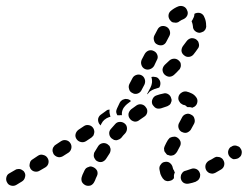

<svg xmlns="http://www.w3.org/2000/svg" viewBox="-41 -583 823 638"><path d="M40 -11Q38 -15 34 -17Q30 -20 26 -21Q22 -22 17 -21Q13 -21 9 -18L-10 -7Q-18 -3 -20 7Q-22 16 -17 24Q-13 32 -3 34Q6 36 14 31L32 20Q40 15 42 6Q45 -3 40 -11ZM282 -15Q278 -23 270 -27Q266 -29 261 -30Q257 -30 253 -28Q249 -27 245 -24Q242 -21 240 -17Q236 -9 233 -2Q232 2 231 4Q228 12 231 21Q235 29 244 33Q252 36 261 33Q269 29 273 20Q274 19 275 16Q277 10 281 2Q285 -6 282 -15ZM622 9Q624 5 624 1Q625 -3 623 -8Q620 -17 612 -21Q603 -25 595 -22Q585 -19 577 -16Q572 -15 569 -13Q565 -10 563 -6Q560 -2 560 2Q559 6 560 11Q562 20 570 25Q578 29 587 27Q598 25 609 21Q613 19 617 16Q620 13 622 9ZM515 19Q510 18 506 16Q503 13 500 10Q495 3 492 -5Q490 -12 489 -19Q487 -29 493 -36Q498 -44 507 -45Q512 -46 516 -45Q521 -44 524 -41Q528 -38 530 -34Q532 -31 533 -26Q534 -20 537 -17Q538 -15 538 -14Q539 -12 540 -10Q538 -6 537 -1Q537 4 537 9Q536 11 534 12Q533 14 531 15Q528 17 523 18Q519 19 515 19ZM701 -51Q699 -55 696 -57Q692 -60 688 -61Q683 -62 679 -62Q674 -61 671 -59Q662 -53 653 -49Q645 -44 642 -35Q640 -26 644 -18Q646 -14 650 -11Q653 -8 658 -7Q662 -6 666 -6Q671 -7 675 -9Q684 -14 694 -20Q702 -25 704 -34Q706 -43 701 -51ZM117 -58Q112 -66 103 -68Q94 -71 86 -66L68 -54Q64 -52 61 -48Q59 -45 58 -40Q57 -36 57 -31Q58 -27 60 -23Q65 -15 74 -13Q83 -11 91 -16L110 -27Q118 -32 120 -41Q122 -50 117 -58ZM326 -90Q325 -94 323 -98Q320 -101 316 -104Q308 -109 299 -107Q290 -105 285 -97Q279 -88 274 -79Q271 -75 271 -71Q270 -66 271 -62Q272 -58 275 -54Q277 -50 281 -48Q289 -43 298 -45Q307 -48 312 -56Q317 -64 323 -73Q325 -76 326 -81Q327 -85 326 -90ZM758 -90Q756 -94 752 -96Q748 -98 744 -99Q740 -100 735 -99Q731 -98 727 -95H726Q719 -90 717 -80Q716 -71 721 -64Q724 -60 727 -58Q731 -55 735 -54Q740 -54 744 -55Q749 -56 752 -58L753 -59Q761 -64 762 -73Q764 -82 758 -90ZM193 -107Q188 -115 179 -117Q170 -119 162 -114L144 -102Q140 -100 138 -96Q135 -93 134 -88Q133 -84 134 -79Q135 -75 137 -71Q140 -67 143 -65Q147 -62 152 -61Q156 -60 160 -61Q165 -62 168 -64L187 -76Q194 -81 196 -90Q198 -99 193 -107ZM505 -81Q504 -86 504 -90Q505 -95 507 -99Q511 -108 517 -118Q520 -122 523 -125Q527 -127 531 -128Q536 -129 540 -129Q545 -128 548 -126Q556 -121 559 -112Q561 -103 556 -95Q551 -86 547 -78Q543 -72 537 -68Q530 -65 523 -66Q522 -66 521 -67Q520 -67 520 -67Q519 -67 518 -68Q517 -68 516 -68Q512 -70 510 -74Q507 -77 505 -81ZM272 -141Q273 -145 272 -149Q271 -154 269 -157Q264 -165 255 -167Q245 -169 238 -164L220 -152Q212 -146 210 -137Q208 -128 214 -120Q219 -113 228 -111Q237 -109 245 -114L263 -126Q266 -129 269 -132Q271 -136 272 -141ZM374 -172Q367 -178 358 -178Q348 -178 342 -171Q335 -163 327 -154Q321 -147 322 -138Q323 -129 330 -123Q334 -120 338 -118Q342 -117 347 -117Q351 -118 355 -120Q359 -122 362 -125Q368 -133 375 -140Q381 -147 381 -156Q381 -166 374 -172ZM562 -145Q566 -143 570 -142Q575 -141 579 -142Q583 -143 587 -146Q591 -149 593 -152Q599 -163 604 -172Q608 -180 605 -189Q603 -198 594 -202Q586 -207 577 -204Q568 -201 564 -193Q560 -185 555 -176Q550 -168 552 -159Q554 -150 562 -145ZM322 -194Q324 -195 326 -195Q325 -197 325 -199Q322 -208 323 -217Q323 -218 323 -219Q320 -219 317 -218Q314 -217 312 -215L294 -202Q287 -197 285 -188Q284 -179 289 -171Q290 -170 291 -169Q292 -167 293 -166L296 -172Q300 -180 306 -185Q313 -191 322 -194ZM444 -226Q439 -234 430 -236Q421 -238 413 -233Q404 -226 395 -220Q388 -214 386 -205Q385 -195 391 -188Q396 -181 406 -179Q415 -178 422 -184Q430 -190 438 -195Q446 -200 448 -209Q450 -219 444 -226ZM345 -211Q345 -217 348 -223L357 -242Q359 -246 363 -249Q366 -252 371 -253Q375 -255 379 -254Q384 -254 388 -252Q390 -251 391 -250Q393 -249 394 -247Q388 -242 381 -237Q375 -232 370 -225Q365 -217 364 -208Q364 -204 364 -200Q360 -201 357 -200Q353 -200 349 -200Q346 -205 345 -211ZM526 -239Q528 -243 529 -247Q530 -252 528 -256Q526 -265 518 -270Q510 -275 501 -272Q490 -270 479 -266Q470 -263 466 -254Q462 -246 465 -237Q467 -233 470 -230Q473 -226 477 -224Q481 -222 485 -222Q490 -222 494 -223Q503 -226 512 -229Q516 -230 520 -233Q524 -235 526 -239ZM574 -233Q573 -234 570 -234Q566 -235 562 -238Q558 -240 556 -244Q553 -248 552 -252Q551 -256 552 -261Q554 -270 562 -275Q569 -280 578 -279Q587 -277 595 -273Q604 -269 610 -261Q616 -254 615 -245Q614 -235 606 -229Q605 -228 602 -227Q600 -226 598 -225Q593 -227 589 -227Q585 -227 582 -227Q580 -228 578 -230Q576 -231 575 -233Q575 -233 575 -233Q575 -233 574 -233ZM449 -273 459 -292Q463 -300 464 -308Q465 -318 462 -327Q462 -327 462 -327Q468 -329 476 -327Q483 -326 487 -320Q492 -314 492 -306Q492 -298 488 -292Q480 -290 472 -287Q464 -284 457 -279Q453 -275 449 -270Q449 -270 448 -270Q448 -270 448 -270Q448 -272 449 -273ZM399 -274Q407 -269 416 -272Q425 -275 429 -283L439 -302Q443 -311 440 -320Q437 -329 429 -333Q421 -337 412 -334Q403 -331 399 -323L389 -304Q385 -296 388 -287Q390 -278 399 -274ZM560 -365Q560 -370 559 -374Q557 -378 554 -381Q547 -388 538 -388Q529 -388 522 -382Q515 -375 507 -368Q500 -361 499 -352Q499 -343 505 -336Q512 -329 521 -328Q530 -328 537 -334Q546 -342 553 -350Q557 -353 558 -357Q560 -361 560 -365ZM440 -354Q448 -350 457 -353Q466 -356 471 -364L480 -383Q485 -391 482 -400Q479 -409 471 -413Q462 -418 453 -415Q445 -412 440 -404L430 -385Q426 -376 429 -367Q432 -358 440 -354ZM620 -437Q619 -442 617 -446Q614 -449 611 -452Q603 -457 594 -456Q585 -454 579 -446Q574 -439 567 -430Q562 -423 562 -414Q563 -405 571 -399Q578 -393 587 -394Q596 -395 602 -402Q610 -412 616 -421Q619 -424 620 -429Q621 -433 620 -437ZM482 -435Q490 -431 499 -433Q508 -436 512 -445L522 -464Q526 -472 523 -481Q520 -490 512 -494Q504 -498 495 -496Q486 -493 482 -484L472 -465Q468 -457 471 -448Q473 -439 482 -435ZM609 -539Q608 -538 607 -538Q606 -537 605 -537Q605 -529 601 -522Q599 -517 596 -513Q596 -512 596 -511Q596 -510 597 -509Q599 -504 600 -496Q600 -486 607 -480Q614 -474 623 -474Q628 -475 632 -477Q636 -478 639 -482Q642 -485 643 -489Q645 -494 644 -498Q644 -514 638 -526Q635 -535 626 -539Q618 -542 609 -539ZM524 -516Q527 -513 530 -510Q534 -508 539 -508Q543 -507 547 -508Q552 -509 555 -512Q562 -517 568 -519Q577 -523 581 -531Q585 -540 581 -548Q578 -557 570 -561Q561 -565 552 -562Q539 -557 528 -548Q520 -542 519 -533Q518 -524 524 -516Z"/></svg>

Font: FRB American Cursive Guidelines Dashed Extrabold
Style: Bold Italic
Weight: 800
Italic angle: -25°
Version: Version 2.0;Modular Font Editor K font №1